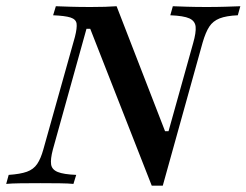

<svg xmlns="http://www.w3.org/2000/svg" viewBox="-36 -591 792 617"><path d="M451.6 5.6 254 -498.4H241.9L133.9 -110.5Q125.8 -79.8 128.2 -62.9Q130.6 -46 149.6 -38.3Q168.5 -30.6 208.9 -29L200 0Q184.7 -1.6 156 -2Q127.4 -2.4 93.5 -2.4Q58.1 -2.4 29.4 -2Q0.8 -1.6 -16.1 0L-8.1 -29Q29 -31.5 50.4 -39.1Q71.8 -46.8 83.5 -64.1Q95.2 -81.5 103.2 -110.5L204.8 -472.6Q212.1 -501.6 210.1 -515.3Q208.1 -529 190.7 -534.7Q173.4 -540.3 134.7 -541.9L143.5 -571Q160.5 -570.2 189.9 -569.4Q219.4 -568.5 255.6 -568.5Q306.5 -568.5 338.7 -571L494.4 -169.4H505.6L584.7 -452.4Q594.4 -486.3 592.7 -504.8Q591.1 -523.4 572.6 -531.9Q554 -540.3 511.3 -541.9L519.4 -571Q535.5 -570.2 564.9 -569.4Q594.4 -568.5 628.2 -568.5Q660.5 -568.5 689.1 -569.4Q717.7 -570.2 736.3 -571L728.2 -541.9Q691.1 -540.3 669.8 -531.9Q648.4 -523.4 636.7 -505.6Q625 -487.9 615.3 -454.8L487.1 5.6Z"/></svg>

Font: Playfair 5pt SemiExpanded Light SemiBold
Style: Italic
Weight: 600
Italic angle: -15.6°
Version: Version 2.001;gftools[0.9.30]